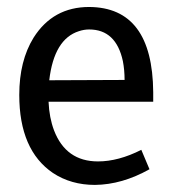

<svg xmlns="http://www.w3.org/2000/svg" viewBox="-20 -519 484 550"><path d="M408.2 -34.2 384.8 -89.8Q319.3 -56.6 260.7 -56.6Q168.9 -56.6 134.8 -145.5Q121.1 -181.6 119.1 -227.5H418.9V-254.9Q417 -498 235.4 -499Q131.8 -499 76.2 -411.1Q35.2 -344.7 35.2 -247.1Q35.2 -88.9 131.8 -23.4Q183.6 10.7 252 10.7Q330.1 9.8 408.2 -34.2ZM235.4 -434.6Q312.5 -434.6 332 -343.8Q336.9 -318.4 336.9 -290L121.1 -289.1Q134.8 -407.2 206.1 -429.7Q220.7 -434.6 235.4 -434.6Z"/></svg>

Font: Yaldevi Colombo Medium
Style: Regular
Weight: 500
Designer: Sol Matas, Denzil Rajitha, Kosala Senevirathne and Pathum Egodawatta
Foundry: Mooniak
Version: Version 1.020 ; ttfautohint (v1.6)